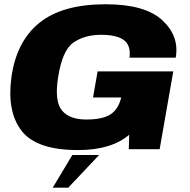

<svg xmlns="http://www.w3.org/2000/svg" viewBox="-20 -701 892 902"><path d="M346.5 4Q152 4 82 -85.8Q12 -175.5 33.5 -336.5Q56.5 -506 164.8 -593.5Q273 -681 476 -681Q661.5 -681 742.5 -606Q823.5 -531 805.5 -430H588.5Q595.5 -488 561.8 -512.8Q528 -537.5 454.5 -537.5Q377 -537.5 324.2 -500.5Q271.5 -463.5 252 -332Q236 -223.5 271.5 -181.5Q307 -139.5 385 -139.5Q459 -139.5 496.5 -162Q534 -184.5 548.5 -239L549.5 -243H417L438.5 -365.5H794L730 0H585L587 -68Q503 4 346.5 4ZM227.7 180.6 319.8 27.2H445.6L300.7 180.6Z"/></svg>

Font: Anybody ExtraExpanded ExtraBold
Style: Italic
Weight: 800
Width: 8
Italic angle: -10°
Designer: Tyler Finck
Foundry: Etcetera Type Company
Version: Version 1.010; ttfautohint (v1.8.3) -l 8 -r 50 -G 200 -x 14 